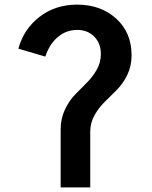

<svg xmlns="http://www.w3.org/2000/svg" viewBox="-20 -810 655 830"><path d="M59.6 -599.6Q82 -683.6 150.4 -736.8Q218.8 -790 313.5 -790Q416 -790 482.4 -729.5Q548.8 -668.9 548.8 -571.3Q548.8 -524.4 530.3 -486.3Q511.7 -448.2 485.4 -421.9Q459 -395.5 433.1 -370.1Q407.2 -344.7 388.7 -312Q370.1 -279.3 370.1 -240.2V0H242.2V-251Q242.2 -296.9 260.3 -335.4Q278.3 -374 303.7 -400.4Q329.1 -426.8 354.5 -451.7Q379.9 -476.6 397.9 -508.3Q416 -540 416 -576.2Q416 -623 387.2 -651.9Q358.4 -680.7 314.5 -680.7Q266.6 -680.7 230.5 -650.4Q194.3 -620.1 175.8 -565.4Z"/></svg>

Font: Gothic A1
Style: Bold
Weight: 700
Version: Version 2.50